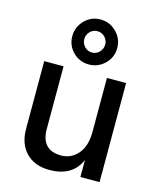

<svg xmlns="http://www.w3.org/2000/svg" viewBox="-117 -860 784 949"><g transform="rotate(15 275.5 -386.0)"><path d="M241.5 -702Q226 -686 226 -664Q226 -642 241.5 -625.5Q257 -609 279.5 -609Q302 -609 317.5 -625.5Q333 -642 333 -664Q333 -686 317.5 -702Q302 -718 279.5 -718Q257 -718 241.5 -702ZM279.5 -778Q327 -778 361 -744Q395 -710 395 -662.5Q395 -615 361 -581.5Q327 -548 279.5 -548Q232 -548 198.5 -581.5Q165 -615 165 -662.5Q165 -710 198.5 -744Q232 -778 279.5 -778ZM482 0H384V-87Q344 6 226 6Q151 6 107 -38.5Q63 -83 63 -161V-507H162V-185Q162 -133 187.5 -105.5Q213 -78 264 -78Q315 -78 349.5 -118Q384 -158 384 -231V-507H482Z"/></g></svg>

Font: Hind Mysuru Medium
Style: Regular
Weight: 500
Designer: Manushi Parikh, Hitesh Malaviya
Foundry: Indian Type Foundry
Version: Version 0.703;PS 1.0;hotconv 1.0.86;makeotf.lib2.5.63406